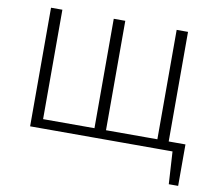

<svg xmlns="http://www.w3.org/2000/svg" viewBox="-88 -763 1197 1049"><g transform="rotate(10 510.5 -239.0)"><path d="M848 0V-50H965L934 0ZM913 180 899 -50H965V180ZM112 0V-658H175V0ZM460 0V-658H524V0ZM809 0V-658H872V0ZM131 0V-51H852V0Z"/></g></svg>

Font: Ysabeau Office Light
Style: Regular
Weight: 300
Designer: Christian Thalmann (Catharsis Fonts)
Version: Version 2.001;gftools[0.9.30]; featfreeze: tnum,lnum,ss02